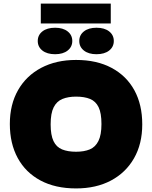

<svg xmlns="http://www.w3.org/2000/svg" viewBox="-20 -1044 850 1073"><path d="M405 9Q289 9 206 -35.5Q123 -80 79 -161Q35 -242 35 -351Q35 -460 81 -540.5Q127 -621 210.5 -665Q294 -709 405 -709Q521 -709 604 -664.5Q687 -620 731 -539.5Q775 -459 775 -349Q775 -240 729 -159.5Q683 -79 600 -35Q517 9 405 9ZM405 -196Q450 -196 481.5 -209Q513 -222 530 -256Q547 -290 547 -351Q547 -412 531 -445Q515 -478 483.5 -491Q452 -504 405 -504Q361 -504 329 -491Q297 -478 280 -444.5Q263 -411 263 -349Q263 -289 279 -255.5Q295 -222 327 -209Q359 -196 405 -196ZM288 -741Q243 -741 217 -761.5Q191 -782 191 -815Q191 -848 217 -868.5Q243 -889 288 -889Q332 -889 358 -868.5Q384 -848 384 -815Q384 -782 358 -761.5Q332 -741 288 -741ZM519 -741Q475 -741 449 -761.5Q423 -782 423 -815Q423 -848 449 -868.5Q475 -889 519 -889Q564 -889 590 -868.5Q616 -848 616 -815Q616 -782 590 -761.5Q564 -741 519 -741ZM208 -913V-1024H599V-913Z"/></svg>

Font: REM Black
Style: Regular
Weight: 900
Designer: Octavio Pardo
Foundry: Ashler Design
Version: Version 1.005;gftools[0.9.28]